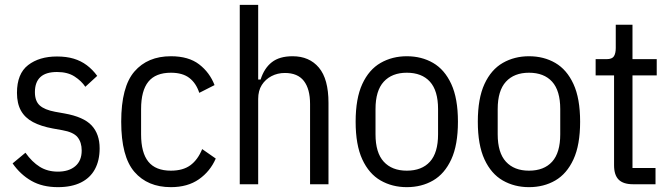

<svg xmlns="http://www.w3.org/2000/svg" viewBox="-20 -760 2769 792"><path d="M219 12Q155 12 109.5 -14Q64 -40 32 -86L85 -130Q112 -92 144 -72Q176 -52 219 -52Q264 -52 290.5 -74.5Q317 -97 317 -139Q317 -173 300 -194Q283 -215 237 -223L198 -230Q149 -239 116 -256.5Q83 -274 66.5 -303.5Q50 -333 50 -377Q50 -456 96 -491.5Q142 -527 215 -527Q254 -527 284 -518Q314 -509 338 -491Q362 -473 381 -447L332 -402Q316 -426 287.5 -444.5Q259 -463 215 -463Q169 -463 146.5 -442Q124 -421 124 -380Q124 -343 144 -325Q164 -307 207 -299L246 -292Q325 -278 358 -242.5Q391 -207 391 -148Q391 -98 371.5 -62Q352 -26 313.5 -7Q275 12 219 12Z M685 12Q589 12 534.5 -51Q480 -114 480 -258Q480 -402 534.5 -465Q589 -528 685 -528Q758 -528 801.5 -494.5Q845 -461 865 -409L802 -377Q789 -417 761 -438.5Q733 -460 685 -460Q622 -460 592 -423Q562 -386 562 -310V-206Q562 -130 592 -93Q622 -56 685 -56Q735 -56 765.5 -78.5Q796 -101 814 -145L870 -106Q847 -53 800.5 -20.5Q754 12 685 12Z M969 0V-740H1045V-432H1055Q1070 -479 1101.5 -503.5Q1133 -528 1187 -528Q1256 -528 1295.5 -481Q1335 -434 1335 -336V0H1259V-331Q1259 -393 1233.5 -426Q1208 -459 1155 -459Q1125 -459 1100 -446Q1075 -433 1060 -409.5Q1045 -386 1045 -352V0Z M1658 12Q1598 12 1550 -15.5Q1502 -43 1474.5 -102.5Q1447 -162 1447 -258Q1447 -354 1474.5 -413.5Q1502 -473 1550 -500.5Q1598 -528 1658 -528Q1719 -528 1766.5 -500.5Q1814 -473 1841.5 -413.5Q1869 -354 1869 -258Q1869 -162 1841.5 -102.5Q1814 -43 1766.5 -15.5Q1719 12 1658 12ZM1658 -56Q1720 -56 1753.5 -93Q1787 -130 1787 -206V-310Q1787 -386 1753.5 -423Q1720 -460 1658 -460Q1597 -460 1563 -423Q1529 -386 1529 -310V-206Q1529 -130 1563 -93Q1597 -56 1658 -56Z M2162 12Q2102 12 2054 -15.5Q2006 -43 1978.5 -102.5Q1951 -162 1951 -258Q1951 -354 1978.5 -413.5Q2006 -473 2054 -500.5Q2102 -528 2162 -528Q2223 -528 2270.5 -500.5Q2318 -473 2345.5 -413.5Q2373 -354 2373 -258Q2373 -162 2345.5 -102.5Q2318 -43 2270.5 -15.5Q2223 12 2162 12ZM2162 -56Q2224 -56 2257.5 -93Q2291 -130 2291 -206V-310Q2291 -386 2257.5 -423Q2224 -460 2162 -460Q2101 -460 2067 -423Q2033 -386 2033 -310V-206Q2033 -130 2067 -93Q2101 -56 2162 -56Z M2684 0H2591Q2551 0 2532 -19Q2513 -38 2513 -78V-449H2437V-516H2482Q2505 -516 2512.5 -528Q2520 -540 2520 -562V-658H2589V-516H2689V-449H2589V-67H2684Z"/></svg>

Font: IBM Plex Sans Condensed
Style: Regular
Weight: 400
Width: 3
Designer: Mike Abbink, Paul van der Laan, Pieter van Rosmalen
Foundry: Bold Monday
Version: Version 3.201